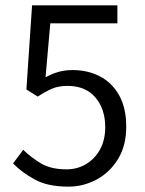

<svg xmlns="http://www.w3.org/2000/svg" viewBox="-20 -678 535 710"><path d="M232.9 12.2Q156.2 12.2 108.4 -14.2Q60.5 -40.5 28.3 -73.7L65.9 -124Q94.7 -95.7 131.6 -73.7Q168.5 -51.8 226.1 -51.8Q265.6 -51.8 298.1 -71Q330.6 -90.3 349.9 -125.2Q369.1 -160.2 369.1 -207.5Q369.1 -275.4 332.5 -317.9Q295.9 -360.4 230 -360.4Q196.8 -360.4 172.6 -350.1Q148.4 -339.8 119.6 -320.8L77.6 -347.2L98.6 -658.2H414.1V-591.8H166L148.4 -392.1Q171.4 -404.8 195.3 -411.9Q219.2 -418.9 249 -418.9Q304.2 -418.9 349.1 -395.8Q394 -372.6 420.4 -325.9Q446.8 -279.3 446.8 -209.5Q446.8 -139.2 416.3 -89.6Q385.7 -40 336.9 -13.9Q288.1 12.2 232.9 12.2Z"/></svg>

Font: Varta Light
Style: Regular
Weight: 400
Version: Version 1.004